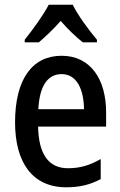

<svg xmlns="http://www.w3.org/2000/svg" viewBox="-20 -786 511 816"><path d="M289 -766H187C166 -724 120 -661 85 -617V-606H145C171 -628 206 -661 238 -697C269 -661 303 -629 332 -606H392V-617C356 -660 311 -721 289 -766ZM242 -549C116 -549 44 -448 44 -266C44 -99 115 10 262 10C318 10 364 -1 408 -25V-110C361 -83 319 -71 269 -71C187 -71 144 -130 142 -248H431V-308C431 -450 364 -549 242 -549ZM242 -471C306 -471 336 -407 337 -322H143C148 -423 184 -471 242 -471Z"/></svg>

Font: Noto Sans Gujarati UI Condensed Medium
Style: Regular
Weight: 500
Width: 3
Designer: Jelle Bosma - Monotype Design Team, Universal Thirst
Foundry: Monotype Imaging Inc.
Version: Version 2.106